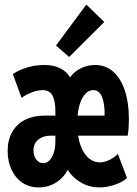

<svg xmlns="http://www.w3.org/2000/svg" viewBox="-20 -818 602 846"><path d="M542.5 -220.2H324.2Q333 -165.5 358.6 -134Q384.3 -102.5 420.9 -102.5Q438 -102.5 459.5 -112.1Q481 -121.6 499.5 -139.6L539.6 -33.7Q522.9 -17.1 487.5 -4.6Q452.1 7.8 418.5 7.8Q375 7.8 338.4 -12.7Q301.8 -33.2 277.8 -69.8Q261.2 -35.2 227.1 -13.7Q192.9 7.8 149.9 7.8Q108.9 7.8 77.9 -13.4Q46.9 -34.7 30.3 -71.3Q13.7 -107.9 13.7 -152.8Q13.7 -201.7 33.9 -236.8Q54.2 -272 90.8 -290.3Q127.4 -308.6 174.8 -308.6H224.1V-325.2Q224.1 -374.5 210.9 -397.7Q197.8 -420.9 168 -420.9Q145.5 -420.9 119.1 -410.6Q92.8 -400.4 75.2 -386.2L36.6 -491.7Q61.5 -508.8 98.6 -520.3Q135.7 -531.7 175.3 -531.7Q254.4 -531.7 289.1 -477.5Q306.6 -502.4 336.2 -517.1Q365.7 -531.7 399.4 -531.7Q444.8 -531.7 478.3 -502.7Q511.7 -473.6 529.8 -419.9Q547.9 -366.2 547.9 -293.9Q547.9 -273.4 546.4 -252.2Q544.9 -231 542.5 -220.2ZM440.9 -308.6Q441.9 -360.8 429.4 -390.9Q417 -420.9 391.1 -420.9Q364.3 -420.9 345.5 -390.6Q326.7 -360.4 321.8 -308.6ZM224.1 -196.8V-220.2H203.6Q169.9 -220.2 148.7 -202.9Q127.4 -185.5 127.4 -154.8Q127.4 -130.9 139.9 -115Q152.3 -99.1 169.9 -99.1Q193.8 -99.1 209 -126.2Q224.1 -153.3 224.1 -196.8ZM360.4 -797.9 439.5 -721.2 284.7 -566.9 226.6 -617.2Z"/></svg>

Font: Reddit Mono
Style: Bold
Weight: 700
Designer: Stephen Hutchings
Foundry: Reddit
Version: Version 1.009